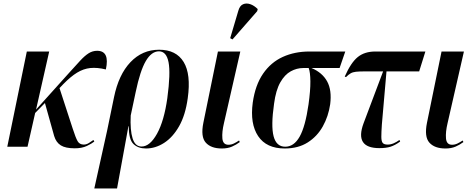

<svg xmlns="http://www.w3.org/2000/svg" viewBox="-20 -826 2677 1081"><path d="M21 0 131 -536H257L183 -209L371 -418Q407 -458 432 -485Q457 -512 479 -526Q501 -540 527 -540Q599 -540 576 -435Q527 -447 488.5 -443Q450 -439 414 -417Q378 -395 336 -352L315 -330L389 -103Q406 -50 417 -31Q428 -12 452 -12Q466 -12 480 -20.5Q494 -29 506 -38L511 -29Q496 -17 468.5 -4Q441 9 401 9Q349 9 322.5 -7.5Q296 -24 285 -60L233 -246L178 -190L135 0Z M511 235 583 -90 622 -279Q648 -406 714.5 -476Q781 -546 876 -546Q972 -546 1014 -477Q1056 -408 1037 -273Q1024 -178 988.5 -115.5Q953 -53 904 -21.5Q855 10 802 10Q758 10 731.5 -15Q705 -40 705 -115H703L639 235ZM777 -1Q824 -1 864 -73Q904 -145 922 -273Q941 -414 929 -475.5Q917 -537 875 -537Q833 -537 801 -482.5Q769 -428 744 -308L716 -176Q712 -93 726.5 -47Q741 -1 777 -1Z M1229 10Q1168 10 1138.5 -23Q1109 -56 1125 -135L1207 -536H1333L1241 -133Q1229 -83 1232 -47Q1235 -11 1266 -11Q1282 -11 1296.5 -18Q1311 -25 1326 -35L1330 -26Q1310 -11 1286 -0.5Q1262 10 1229 10ZM1289 -604 1276 -611 1322 -766Q1330 -794 1348.5 -802Q1367 -810 1389 -802.5Q1411 -795 1431 -775L1428 -763Z M1583 10Q1480 10 1433.5 -59.5Q1387 -129 1403 -248Q1417 -347 1461 -411Q1505 -475 1572 -505.5Q1639 -536 1722 -536H1924L1892 -443H1734Q1795 -417 1822 -367.5Q1849 -318 1839 -239Q1829 -171 1797.5 -114.5Q1766 -58 1712.5 -24Q1659 10 1583 10ZM1586 0Q1635 0 1667 -56.5Q1699 -113 1717 -238Q1728 -317 1727.5 -368Q1727 -419 1718 -443H1687Q1651 -443 1617 -424.5Q1583 -406 1558 -362Q1533 -318 1523 -242Q1505 -117 1520.5 -58.5Q1536 0 1586 0Z M2116 8Q1975 8 2027 -132L2137 -424H2032Q2002 -424 1984 -422Q1966 -420 1954 -413Q1942 -406 1928 -392L1921 -395Q1956 -474 1994.5 -505Q2033 -536 2093 -536H2375L2340 -424H2156L2130 -125Q2127 -81 2127 -56Q2127 -31 2134.5 -21.5Q2142 -12 2163 -12Q2180 -12 2197 -19.5Q2214 -27 2229 -38L2233 -29Q2204 -8 2179 0Q2154 8 2116 8Z M2488 10Q2427 10 2397.5 -23Q2368 -56 2384 -135L2466 -536H2592L2500 -133Q2488 -83 2491 -47Q2494 -11 2525 -11Q2541 -11 2555.5 -18Q2570 -25 2585 -35L2589 -26Q2569 -11 2545 -0.5Q2521 10 2488 10Z"/></svg>

Font: Noto Serif Display Condensed SemiBold
Style: Italic
Weight: 600
Width: 3
Italic angle: -12°
Designer: Monotype Design Team
Foundry: Monotype Imaging Inc.
Version: Version 2.009